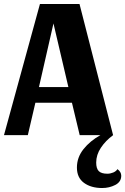

<svg xmlns="http://www.w3.org/2000/svg" viewBox="-23 -680 630 966"><path d="M587 204Q587 235 557 250.5Q527 266 491 266Q435 266 399.5 240Q364 214 364 163Q364 112 397 70.5Q430 29 482 0H378L339 -163H155L117 0H-3L178 -660H377L546 0Q508 28 484.5 63.5Q461 99 461 138Q461 168 474 181Q487 194 517 194Q532 194 546.5 188Q561 182 568 171Q587 185 587 204ZM321 -242 246 -562 173 -242Z"/></svg>

Font: Sansita
Style: Bold
Weight: 700
Designer: Pablo Cosgaya
Foundry: Omnibus-Type
Version: Version 1.006